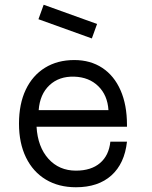

<svg xmlns="http://www.w3.org/2000/svg" viewBox="-20 -776 640 809"><path d="M60 -255Q60 -338 88.5 -398Q117 -458 169.5 -490.5Q222 -523 293 -523Q361 -523 411 -490Q461 -457 488 -395.5Q515 -334 515 -250V-242H134Q139 -157 184 -107Q229 -57 300 -57Q364 -57 401.5 -89Q439 -121 445 -179H515Q505 -87 449.5 -37Q394 13 300 13Q227 13 173 -19.5Q119 -52 89.5 -112.5Q60 -173 60 -255ZM293 -453Q229 -455 188.5 -417Q148 -379 143 -312H437Q433 -375 394 -413Q355 -451 293 -453ZM164 -756 389 -675 367 -614 142 -695Z"/></svg>

Font: Orbit
Style: Regular
Weight: 400
Designer: Sooun Cho
Foundry: JAMO
Version: Version 1.000; ttfautohint (v1.8.4.7-5d5b);gftools[0.9.29]